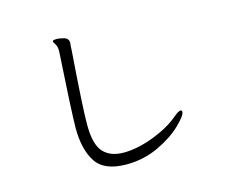

<svg xmlns="http://www.w3.org/2000/svg" viewBox="-104 -861 1208 1027"><g transform="rotate(-15 500.0 -347.5)"><path d="M791 -157Q817 -179 829 -179Q837 -179 837 -170Q837 -150 786.5 -101Q736 -52 654 -13.5Q572 25 477 25Q354 25 308.5 -44.5Q263 -114 263 -233Q264 -329 284 -652V-658Q284 -680 274.5 -694.5Q265 -709 265 -712Q265 -714 266 -715Q270 -720 285 -720Q305 -720 329 -713Q353 -706 353 -681Q353 -676 352 -670.5Q351 -665 351 -659L350 -638Q327 -329 327 -237V-233Q327 -126 365.5 -83Q404 -40 478 -40H488Q566 -43 652 -77Q738 -111 791 -157Z"/></g></svg>

Font: Iansui
Style: Regular
Weight: 400
Designer: But Ko / Fontworks Inc.
Foundry: zi-hi.com / Fontworks Inc.
Version: Version 1.002